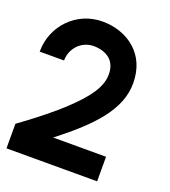

<svg xmlns="http://www.w3.org/2000/svg" viewBox="-146 -922 912 1029"><g transform="rotate(20 309.5 -407.5)"><path d="M10 0H527V-140H225C325 -217 395 -282 442 -341C504 -419 529 -489 529 -559C529 -644 498 -706 451 -748C402 -792 334 -815 263 -815C190 -815 123 -786 75 -736C29 -689 0 -623 0 -548H139C139 -584 153 -615 175 -638C197 -661 229 -675 263 -675C298 -675 332 -666 357 -644C378 -625 390 -597 390 -559C390 -503 360 -449 297 -381C234 -313 141 -235 10 -140Z"/></g></svg>

Font: MintSans
Style: Bold
Weight: 700
Version: Version 2.0